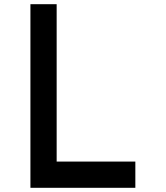

<svg xmlns="http://www.w3.org/2000/svg" viewBox="-20 -895 790 915"><path d="M125 -875H250V-125H625V0H125Z"/></svg>

Font: Dogica Pixel
Style: Regular
Weight: 400
Designer: Roberto Mocci
Version: Version 001.000